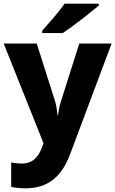

<svg xmlns="http://www.w3.org/2000/svg" viewBox="-20 -786 628 1046"><path d="M518 -756V-766H332C301 -721 243 -656 210 -619V-606H322C375 -641 476 -719 518 -756ZM0 -549 217 -6 211 11C193 62 163 105 100 105C77 105 55 102 41 99V232C60 236 84 240 118 240C241 240 316 177 362 54L588 -549H412L313 -237C306 -215 300 -190 296 -159H293C291 -187 286 -215 279 -238L180 -549Z"/></svg>

Font: Noto Sans Arabic UI XBd
Style: Regular
Weight: 800
Designer: Monotype Design Team, Nadine Chahine and Nizar Qandah
Foundry: Monotype Imaging Inc.
Version: Version 2.010